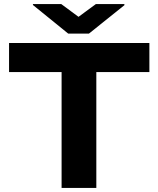

<svg xmlns="http://www.w3.org/2000/svg" viewBox="-20 -922 777 942"><path d="M24.4 -568.4V-710.9H712.9V-568.4H452.6V0H282.2V-568.4ZM141.6 -897.5V-901.9H280.8L365.2 -839.4L450.2 -901.9H590.3V-896.5L416.5 -757.3H314.5Z"/></svg>

Font: Bert Sans Black
Style: Regular
Weight: 900
Designer: Christian Robertson, Adam Twardoch, & Cristiano Sobral
Foundry: Google
Version: Version 12.135;January 10, 2020;FontCreator 12.0.0.2547 64-b